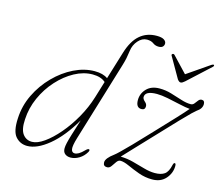

<svg xmlns="http://www.w3.org/2000/svg" viewBox="-102 -852 1152 994"><g transform="rotate(15 474.0 -355.0)"><path d="M434.5 -44Q420.5 -20 397.8 -6.2Q375 7.5 352 7.5Q334 7.5 322.2 -2Q310.5 -11.5 310.5 -31Q310.5 -42.5 314.5 -60.2Q318.5 -78 328 -109.2Q337.5 -140.5 354 -192Q297.5 -95.5 234.8 -44Q172 7.5 119.5 7.5Q82 7.5 57.5 -20.2Q33 -48 37 -118.5Q40 -186 69.5 -246.8Q99 -307.5 145.8 -355Q192.5 -402.5 248.2 -429.8Q304 -457 359 -457Q403.5 -457 429 -438.5L474.5 -587Q495 -654 531.8 -685.5Q568.5 -717 621.5 -717Q648.5 -717 660.8 -708.8Q673 -700.5 673 -689Q673 -679 666.2 -672Q659.5 -665 644 -665Q626.5 -665 613.2 -675Q600 -685 578 -685Q551.5 -685 530.8 -661.2Q510 -637.5 506 -605.5Q503 -582.5 499.5 -565.2Q496 -548 489.5 -526.5L359.5 -98.5Q346 -54 349 -36.5Q352 -19 367.5 -19Q377.5 -19 389.2 -25.8Q401 -32.5 417.5 -49.5Q429 -61 435 -58.5Q441 -56 434.5 -44ZM74 -123Q70.5 -68.5 88.8 -44Q107 -19.5 138 -19.5Q166.5 -19.5 203 -45.2Q239.5 -71 277 -114.8Q314.5 -158.5 345.8 -213.8Q377 -269 395 -327.5L422 -416Q397.5 -438 353 -438Q304.5 -438 256.2 -411.8Q208 -385.5 167.8 -341Q127.5 -296.5 102.2 -240Q77 -183.5 74 -123ZM888 -90.5Q888 -52.5 861.8 -22.5Q835.5 7.5 789.5 7.5Q751.5 7.5 716.5 -5.2Q681.5 -18 653.5 -30.8Q625.5 -43.5 607.5 -43.5Q596 -43.5 587.2 -31Q578.5 -18.5 569.8 -5.8Q561 7 548 7Q527 7 527 -14Q527 -36 568 -66Q575.5 -71.5 593.2 -88.5Q611 -105.5 644.8 -140.2Q678.5 -175 734 -234Q792.5 -296 829.8 -335.8Q867 -375.5 883.5 -395.5Q861 -397.5 827.2 -405.2Q793.5 -413 759 -419.8Q724.5 -426.5 700.5 -426.5Q637 -426.5 637 -393Q637 -383 651 -370.5Q661.5 -361.5 661.5 -349.5Q661.5 -330 642 -330Q612.5 -330 612.5 -370.5Q612.5 -406 637.5 -431.8Q662.5 -457.5 706.5 -457.5Q739 -457.5 770 -448.2Q801 -439 829.2 -429.8Q857.5 -420.5 881.5 -420.5Q893 -420.5 900.2 -429.8Q907.5 -439 914.5 -448.2Q921.5 -457.5 932 -457.5Q948 -457.5 948 -438Q948 -413.5 920.5 -395.5Q915.5 -392 898.5 -375.8Q881.5 -359.5 846.5 -323Q811.5 -286.5 751 -222Q692 -159 658.2 -123.8Q624.5 -88.5 602.5 -64.5Q637 -64 670.8 -55Q704.5 -46 735.8 -37Q767 -28 794.5 -28Q827.5 -28 846.2 -41.2Q865 -54.5 873 -92.5Q876 -104.5 881.5 -104.5Q888 -104.5 888 -90.5ZM824 -527.5Q817.5 -522 812.5 -518.8Q807.5 -515.5 802 -515.5Q794 -515.5 785 -527.5L722.5 -636.5Q717.5 -643.5 724.5 -647.5Q730 -650.5 735.5 -645L813.5 -562.5L933.5 -645Q942.5 -651 946 -647.5Q950.5 -644 942.5 -636.5Z"/></g></svg>

Font: Fraunces 9pt Thin
Style: Italic
Weight: 100
Italic angle: -16°
Version: Version 1.000;[b76b70a41]